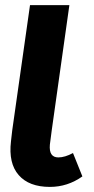

<svg xmlns="http://www.w3.org/2000/svg" viewBox="-20 -713 366 750"><path d="M265.1 -115.2 301.8 -23.9Q244.1 17.1 174.8 17.1Q93.3 17.1 53 -29.1Q12.7 -75.2 22.9 -161.1L27.8 -204.1L97.2 -692.9H251L182.1 -204.1L174.8 -147.9Q170.4 -98.1 208 -98.1Q233.4 -98.1 265.1 -115.2Z"/></svg>

Font: Fira Sans Compressed
Style: Bold Italic
Weight: 700
Width: 3
Italic angle: -8°
Designer: Carrois Corporate & Edenspiekermann AG
Foundry: Carrois Corporate GbR & Edenspiekermann AG
Version: Version 4.203;PS 004.203;hotconv 1.0.88;makeotf.lib2.5.64775